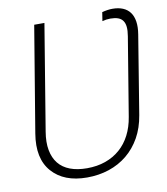

<svg xmlns="http://www.w3.org/2000/svg" viewBox="-84 -807 773 888"><g transform="rotate(-10 303.0 -363.0)"><path d="M52.6 -231.2 134.9 -727.3H182.9L101.2 -231.2Q93 -182.2 100 -144.9Q106.9 -107.6 127.3 -82.2Q147.7 -56.8 181.5 -44Q215.2 -31.2 261 -31.2Q308.6 -31.2 347.7 -45.1Q386.7 -58.9 416.2 -84.7Q445.7 -110.4 464.8 -147.5Q484 -184.7 491.5 -231.2L552.2 -599.8Q556.5 -625.4 554.7 -643.3Q552.9 -661.2 544.7 -672.6Q536.6 -683.9 522 -689.1Q507.5 -694.2 486.2 -694.2Q467.7 -694.2 448.5 -688.9L454.9 -730.1Q481.2 -737.2 503.9 -737.2Q532 -737.2 552.7 -728.5Q573.5 -719.8 586.1 -702.6Q598.7 -685.4 602.6 -659.6Q606.5 -633.9 600.9 -599.8L540.8 -231.2Q531.2 -172.9 505.9 -127.8Q480.5 -82.7 442.8 -51.8Q405.2 -21 357.1 -5Q308.9 11 253.9 11Q145.6 11 89.5 -52.6Q33.4 -116.1 52.6 -231.2Z"/></g></svg>

Font: Inter P Extra Light
Style: Italic
Weight: 200
Italic angle: 9.39999°
Designer: Rasmus Andersson
Foundry: rsms
Version: Version 3.018;git-588b23468